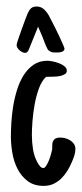

<svg xmlns="http://www.w3.org/2000/svg" viewBox="-20 -577 257 603"><path d="M216.8 -109.4Q216.8 -99.1 213.4 -88.4Q210 -77.6 205.6 -67.9Q199.7 -53.7 191.4 -40.3Q183.1 -26.9 172.4 -16.4Q161.6 -5.9 147.9 0.5Q134.3 6.8 117.2 6.8Q86.9 6.8 66.9 -8.3Q46.9 -23.4 35.2 -46.4Q23.4 -69.3 18.8 -96.7Q14.2 -124 14.2 -148.4Q14.2 -166.5 15.6 -191.2Q17.1 -215.8 21.2 -242.2Q25.4 -268.6 33.4 -294.4Q41.5 -320.3 54.2 -340.6Q66.9 -360.8 85.2 -373.5Q103.5 -386.2 128.9 -386.2Q134.3 -386.2 144.5 -384.3Q154.8 -382.3 164.8 -378.7Q174.8 -375 182.4 -368.9Q189.9 -362.8 189.9 -355Q189.9 -347.7 183.3 -343.8Q176.8 -339.8 167.7 -338.1Q158.7 -336.4 149.2 -336.2Q139.6 -335.9 133.8 -335.9H125Q111.3 -323.7 102.5 -300Q93.8 -276.4 88.9 -249.5Q84 -222.7 82 -196.5Q80.1 -170.4 80.1 -153.8Q80.1 -130.4 83.7 -107.7Q87.4 -85 98.6 -64.9Q101.1 -60.5 105.7 -54.9Q110.4 -49.3 116.2 -49.3Q120.6 -49.3 125.2 -56.6Q129.9 -64 133.8 -73.7Q137.7 -83.5 140.1 -92.8Q142.6 -102.1 143.6 -106.4Q144 -108.4 144 -110.8Q144 -113.3 144 -115.7Q144 -120.1 144.3 -124.3Q144.5 -128.4 145.5 -130.9Q148.9 -139.2 154.5 -142.1Q160.2 -145 168.5 -145Q175.8 -145 184.1 -143.1Q192.4 -141.1 199.7 -136.7Q207 -132.3 211.9 -125.5Q216.8 -118.7 216.8 -109.4ZM182.6 -423.8Q182.6 -419.9 179.7 -417.5Q176.8 -415 172.9 -413.8Q168.9 -412.6 164.6 -412.4Q160.2 -412.1 157.2 -412.1Q152.8 -412.1 147.7 -412.4Q142.6 -412.6 138.7 -415Q131.8 -418 129.2 -423.1Q126.5 -428.2 124 -433.6Q118.2 -449.2 112.3 -463.9Q106.4 -478.5 99.6 -493.2Q92.8 -476.1 85.9 -459.5Q79.1 -442.9 72.3 -425.8Q70.8 -421.4 69.1 -418.2Q67.4 -415 63.5 -412.1Q62.5 -411.1 58.6 -411.1Q54.7 -411.1 50 -413.3Q45.4 -415.5 41.5 -418.9Q37.6 -422.4 34.9 -426.8Q32.2 -431.2 32.2 -435.5Q32.2 -439 36.9 -452.9Q41.5 -466.8 47.6 -483.6Q53.7 -500.5 59.3 -515.6Q64.9 -530.8 67.4 -536.1Q71.8 -545.9 77.9 -551.3Q84 -556.6 95.7 -556.6Q109.4 -556.6 120.1 -545.9Q128.9 -537.1 134.8 -525.6Q140.6 -514.2 146.5 -502.9Q148.4 -499 154.5 -487.1Q160.6 -475.1 166.7 -461.9Q172.9 -448.7 177.7 -437.5Q182.6 -426.3 182.6 -423.8Z"/></svg>

Font: Just Another Hand
Style: Regular
Weight: 400
Designer: Astigmatic (AOETI)
Foundry: Astigmatic (AOETI)
Version: Version 1.001